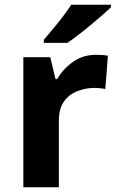

<svg xmlns="http://www.w3.org/2000/svg" viewBox="-20 -786 494 806"><path d="M383 -556Q394 -556 409 -555Q424 -554 433 -552L422 -412Q415 -414 401.5 -415.5Q388 -417 378 -417Q340 -417 305 -403.5Q270 -390 248.5 -360Q227 -330 227 -278V0H78V-546H191L213 -454H220Q244 -496 286 -526Q328 -556 383 -556ZM446 -766V-756Q432 -742 409 -722Q386 -702 359.5 -680Q333 -658 307.5 -638.5Q282 -619 263 -606H164V-619Q180 -638 201.5 -663.5Q223 -689 244 -716.5Q265 -744 279 -766Z"/></svg>

Font: Noto IKEA Simplified Chinese
Style: Bold
Weight: 700
Designer: Monotype Design Team
Foundry: Monotype Imaging Inc.
Version: Version 1.100